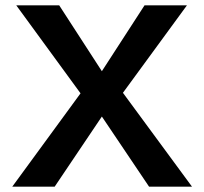

<svg xmlns="http://www.w3.org/2000/svg" viewBox="-20 -700 765 720"><path d="M539 0 362 -263 185 0H26L282 -350L41 -680H202L362 -433L522 -680H681L441 -352L700 0Z"/></svg>

Font: MartelSansBold
Style: Bold
Weight: 700
Designer: Dan Reynolds and Mathieu Réguer
Foundry: Dan Reynolds and Mathieu Réguer
Version: Version 1.002; ttfautohint (v1.1) -l 5 -r 5 -G 72 -x 0 -D la